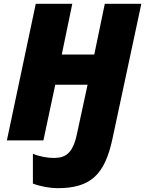

<svg xmlns="http://www.w3.org/2000/svg" viewBox="-20 -734 759 1004"><path d="M281 250C453 250 528 180 568 -8L719 -714H528L473 -449H303L358 -714H167L16 0H207L269 -291H438L382 -32C361 67 323 92 262 92C227 92 185 84 152 70V226C191 241 242 250 281 250Z"/></svg>

Font: Noto Sans Black
Style: Italic
Weight: 900
Italic angle: -12°
Designer: Monotype Design Team
Foundry: Monotype Imaging Inc.
Version: Version 2.013